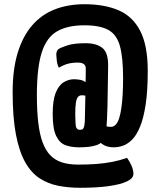

<svg xmlns="http://www.w3.org/2000/svg" viewBox="-20 -700 759 911"><path d="M360 191Q305 191 256.5 181.5Q208 172 168 146Q128 120 99.5 69.5Q71 19 55.5 -62Q40 -143 40 -263Q40 -371 64 -449.5Q88 -528 132.5 -579.5Q177 -631 240 -655.5Q303 -680 381 -680Q475 -680 542 -651.5Q609 -623 645 -554Q681 -485 681 -364Q681 -268 671 -203Q661 -138 644 -97.5Q627 -57 606 -36.5Q585 -16 563 -8.5Q541 -1 520 -1Q478 -1 454 -26Q430 -51 422 -77L437 -121Q451 -112 470.5 -105Q490 -98 506 -98Q519 -98 529 -108.5Q539 -119 545.5 -139.5Q552 -160 556 -188.5Q560 -217 562 -252.5Q564 -288 564 -330Q564 -427 549 -481.5Q534 -536 494 -558Q454 -580 380 -580Q301 -580 251 -551.5Q201 -523 178 -451Q155 -379 155 -248Q155 -174 161.5 -118.5Q168 -63 182 -25Q196 13 218.5 36.5Q241 60 274 70.5Q307 81 351 81Q398 81 437.5 78Q477 75 513 68Q549 61 583 49Q597 69 605 88.5Q613 108 613 125Q613 146 583 160.5Q553 175 496.5 183Q440 191 360 191ZM360 -84Q369 -84 373.5 -88.5Q378 -93 380.5 -106Q383 -119 383 -147L385 -246Q385 -246 381 -247Q377 -248 368 -248Q357 -248 350 -240Q343 -232 340 -212Q337 -192 337 -155Q338 -129 338.5 -113.5Q339 -98 344 -91Q349 -84 360 -84ZM355 -1Q319 -1 291 -11Q263 -21 246.5 -55Q230 -89 230 -159Q230 -224 244.5 -260Q259 -296 282.5 -310Q306 -324 331 -324Q344 -324 359 -321.5Q374 -319 386 -310Q386 -310 386.5 -329.5Q387 -349 387 -368Q388 -381 384 -388.5Q380 -396 371.5 -399.5Q363 -403 350 -403Q322 -403 302 -397.5Q282 -392 259 -379Q251 -395 249 -416Q247 -437 247 -443Q248 -458 256 -466Q267 -474 299 -484.5Q331 -495 386 -495Q439 -495 467 -471.5Q495 -448 493 -382L490 -198Q489 -162 487.5 -131Q486 -100 484 -78Q483 -59 475 -45.5Q467 -32 465 -30Q459 -17 430.5 -9Q402 -1 355 -1Z"/></svg>

Font: Yanone Kaffeesatz ExtraLight
Style: Bold
Weight: 700
Version: Version 2.003